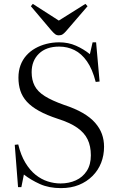

<svg xmlns="http://www.w3.org/2000/svg" viewBox="-20 -955 612 989"><path d="M294 14Q232 14 185.5 -7Q139 -28 103 -56L90 9H73L56 -209L74 -211Q87 -156 110.5 -117Q134 -78 163.5 -54.5Q193 -31 226 -20.5Q259 -10 292 -10Q335 -10 370.5 -26Q406 -42 427 -74.5Q448 -107 448 -155Q448 -202 431.5 -236.5Q415 -271 378 -297Q341 -323 278 -343Q220 -362 180.5 -384Q141 -406 118 -431.5Q95 -457 85 -487.5Q75 -518 75 -555Q75 -590 85.5 -618.5Q96 -647 115.5 -669Q135 -691 161.5 -706Q188 -721 219.5 -729Q251 -737 285 -737Q332 -737 371.5 -719.5Q411 -702 443 -676L457 -737H475L493 -535L473 -533Q456 -599 428 -639Q400 -679 363.5 -697Q327 -715 285 -715Q218 -715 180.5 -678.5Q143 -642 143 -583Q143 -543 158.5 -513Q174 -483 210.5 -460Q247 -437 309 -415Q367 -396 406.5 -373Q446 -350 470 -322.5Q494 -295 505 -264.5Q516 -234 516 -199Q516 -155 501 -116.5Q486 -78 456.5 -48.5Q427 -19 386.5 -2.5Q346 14 294 14ZM283 -773Q272 -773 264 -779Q256 -785 243 -800L139 -923L149 -935L283 -849L420 -935L431 -923L319 -793Q311 -784 303 -778.5Q295 -773 283 -773Z"/></svg>

Font: Literata 60pt Light
Style: Regular
Weight: 300
Designer: Latin by Veronika Burian and Jose Scaglione. Greek by Irene Vlachou. Cyrillic by Vera Evstafieva.
Foundry: TypeTogether
Version: Version 3.103;gftools[0.9.29]